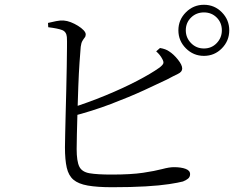

<svg xmlns="http://www.w3.org/2000/svg" viewBox="-20 -789 1040 804"><path d="M834 -555Q790 -555 758.5 -586.5Q727 -618 727 -662Q727 -706 758.5 -737.5Q790 -769 834 -769Q878 -769 909 -737.5Q940 -706 940 -662Q940 -618 909 -586.5Q878 -555 834 -555ZM450 -5Q387 -5 347.5 -12Q308 -19 287.5 -36.5Q267 -54 259.5 -87Q252 -120 252 -172Q252 -192 253 -229.5Q254 -267 255 -314.5Q256 -362 257.5 -413Q259 -464 259.5 -509.5Q260 -555 260.5 -588Q261 -621 260 -634Q258 -656 240.5 -663Q223 -670 182 -675L181 -693Q198 -697 215 -700.5Q232 -704 247 -703Q261 -702 276.5 -696Q292 -690 306.5 -681Q321 -672 330 -662.5Q339 -653 339 -645Q339 -637 334.5 -631.5Q330 -626 325 -617.5Q320 -609 318 -593Q316 -571 313 -527Q310 -483 308 -429.5Q306 -376 304.5 -323Q303 -270 302 -228Q301 -186 301 -165Q301 -114 312 -91.5Q323 -69 355 -63.5Q387 -58 448 -58Q529 -58 579 -65.5Q629 -73 659 -81Q689 -89 708 -89Q738 -89 757 -82Q776 -75 776 -60Q776 -48 767.5 -41Q759 -34 746 -29Q727 -24 688 -18Q649 -12 589.5 -8.5Q530 -5 450 -5ZM272 -335Q348 -359 421 -389Q494 -419 553.5 -450Q613 -481 648 -506Q662 -517 664 -524Q666 -531 659 -543Q655 -551 648.5 -559Q642 -567 634 -574L650 -588Q662 -586 671.5 -582.5Q681 -579 688 -574Q707 -562 725 -539.5Q743 -517 743 -502Q743 -488 725 -479.5Q707 -471 679 -456Q644 -439 583 -411Q522 -383 444.5 -353.5Q367 -324 278 -301ZM834 -586Q866 -586 887.5 -608.5Q909 -631 909 -662Q909 -694 887.5 -715.5Q866 -737 834 -737Q802 -737 780 -715.5Q758 -694 758 -662Q758 -631 780 -608.5Q802 -586 834 -586Z"/></svg>

Font: Noto Serif JP ExtraLight Light
Style: Regular
Weight: 300
Version: Version 2.003-H1;hotconv 1.1.1;makeotfexe 2.6.0